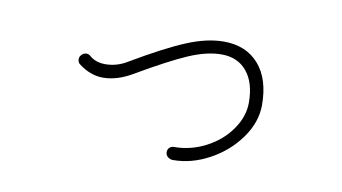

<svg xmlns="http://www.w3.org/2000/svg" viewBox="-51 -516 1101 618"><g transform="rotate(10 500.0 -207.0)"><path d="M517 -27Q517 -36 523 -41.5Q529 -47 537 -47Q592 -47 641.5 -73Q691 -99 720.5 -141.5Q750 -184 750 -229Q750 -294 720 -330.5Q690 -367 637 -367Q589 -367 530 -341.5Q471 -316 370 -257Q320 -227 273 -227Q232 -227 194 -256Q186 -261 186 -274Q187 -282 193.5 -288Q200 -294 208 -294Q216 -294 221 -289Q241 -271 273 -271Q311 -271 345 -292Q450 -354 516 -381.5Q582 -409 637 -409Q710 -409 751.5 -361.5Q793 -314 793 -229Q793 -173 756 -121Q719 -69 660.5 -37Q602 -5 541 -5Q532 -5 524.5 -11Q517 -17 517 -27Z"/></g></svg>

Font: Tsukimi Rounded Light
Style: Regular
Weight: 300
Designer: Takashi Funayama
Foundry: Takashi Funayama
Version: Version 1.032; ttfautohint (v1.8.3)